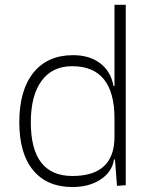

<svg xmlns="http://www.w3.org/2000/svg" viewBox="-20 -752 626 782"><path d="M274.9 9.8Q171.9 9.8 115.2 -58.3Q58.6 -126.5 58.6 -253.9Q58.6 -384.3 116 -455.8Q173.3 -527.3 277.8 -527.3Q344.7 -527.3 388.2 -494.1Q431.6 -460.9 442.4 -401.4H446.3V-732.4H492.2V2.4L456.5 4.9L448.2 -102.5H444.3Q437 -52.2 390.1 -21.2Q343.3 9.8 274.9 9.8ZM105.5 -253.9Q105.5 -35.2 274.9 -35.2Q446.3 -35.2 446.3 -194.8V-269Q446.3 -482.4 273.9 -482.4Q193.4 -482.4 149.4 -422.9Q105.5 -363.3 105.5 -253.9Z"/></svg>

Font: Caskaydia Cove ExtraLight
Style: Regular
Weight: 200
Monospace: yes
Designer: Aaron Bell
Foundry: Saja Typeworks
Version: Version 4.300; ttfautohint (v1.8.3)